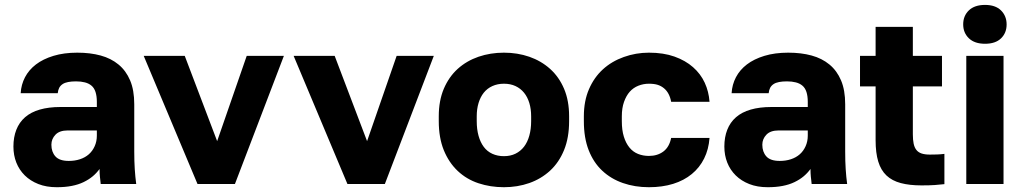

<svg xmlns="http://www.w3.org/2000/svg" viewBox="-20 -761 4230 794"><path d="M214.7 13.2Q249.5 13.2 276.8 7.8Q304.2 2.5 325.8 -8Q347.5 -18.5 363.7 -32.1Q379.8 -45.7 391.7 -62.2Q391.7 -53.3 392.1 -45.2Q392.5 -37 393.2 -30.1Q394 -23.2 394.8 -16.2Q395.6 -9.3 396.5 0H543.3Q539.3 -30 537.3 -61.5Q535.2 -93 535.2 -135V-330Q535.2 -388.3 518.1 -428.5Q501 -468.8 470.1 -494.2Q439.3 -519.7 396.4 -531.4Q353.5 -543.2 299.5 -543.2Q244.2 -543.2 201 -530Q157.8 -516.8 128.7 -494.5Q99.5 -472.2 83.5 -441.7Q67.5 -411.2 65.5 -375.5H218.8Q220 -388.2 224.7 -397.5Q229.5 -406.8 238.7 -413Q247.8 -419.2 261.8 -421.8Q275.7 -424.5 294.5 -424.5Q315 -424.5 331.1 -420.3Q347.2 -416.2 358.3 -406.8Q369.5 -397.5 375 -380.6Q380.5 -363.6 380.5 -340V-318.5H230Q181.2 -318.5 144.4 -307.8Q107.7 -297.2 83.6 -276.1Q59.5 -255 47.5 -224.3Q35.5 -193.7 35.5 -155Q35.5 -119 47.5 -88.7Q59.5 -58.3 82.4 -35.7Q105.4 -13 138.6 0.1Q171.8 13.2 214.7 13.2ZM264.5 -95.5Q225.9 -95.5 209.2 -114.2Q192.5 -132.8 192.5 -162.5Q192.5 -186.3 209.3 -203.9Q226 -221.5 259.5 -221.5H380.5V-200Q380.5 -176.4 371.6 -156.5Q362.7 -136.5 347.4 -123Q332.1 -109.5 310.8 -102.5Q289.5 -95.5 264.5 -95.5Z M796.8 0H951.5L1154 -530H1000.3L878 -177.3L744 -530H574.3Z M1416.8 0H1571.5L1774 -530H1620.3L1498 -177.3L1364 -530H1194.3Z M2064 13.2Q2120 13.2 2168.9 -4Q2217.8 -21.2 2254.8 -55.2Q2291.8 -89.3 2312.7 -140.6Q2333.5 -191.8 2333.5 -260V-280Q2333.5 -344.7 2312.7 -393.8Q2291.8 -443 2254.8 -476.2Q2217.8 -509.3 2168.9 -526.3Q2120 -543.2 2064 -543.2Q2008 -543.2 1958.7 -526.3Q1909.5 -509.3 1872.8 -476.2Q1836.2 -443 1815.3 -393.8Q1794.5 -344.7 1794.5 -280V-260Q1794.5 -191.2 1815.3 -139.9Q1836.2 -88.7 1872.8 -54.1Q1909.5 -19.5 1958.7 -3.2Q2008 13.2 2064 13.2ZM2064 -115.2Q2037.7 -115.2 2016.2 -124.9Q1994.7 -134.7 1980.6 -153.6Q1966.5 -172.5 1959 -199.4Q1951.5 -226.3 1951.5 -260V-280Q1951.5 -310.2 1959 -335Q1966.5 -359.8 1980.6 -377.6Q1994.7 -395.3 2016.2 -405.1Q2037.7 -414.8 2064 -414.8Q2090.8 -414.8 2111.7 -405.1Q2132.7 -395.3 2147.1 -377.6Q2161.5 -359.8 2169 -335Q2176.5 -310.2 2176.5 -280V-260Q2176.5 -227.3 2169 -200.3Q2161.5 -173.2 2147.1 -154.4Q2132.7 -135.7 2111.7 -125.4Q2090.8 -115.2 2064 -115.2Z M2663.5 13.2Q2718.8 13.2 2763.8 -0.7Q2808.7 -14.7 2840.9 -41.3Q2873.2 -67.8 2891.9 -105.5Q2910.7 -143.2 2914.2 -190.7H2755.5Q2748 -153.2 2723.6 -134.7Q2699.2 -116.2 2663.5 -116.2Q2639.3 -116.2 2618.5 -124.5Q2597.7 -132.8 2582.8 -151.1Q2568 -169.3 2559.8 -196.2Q2551.5 -223 2551.5 -260V-280Q2551.5 -314 2560.6 -339.7Q2569.7 -365.3 2584.3 -381.7Q2599 -398.2 2619.8 -406.5Q2640.7 -414.8 2663.5 -414.8Q2685.3 -414.8 2700.1 -410.1Q2714.8 -405.3 2726.2 -395.7Q2737.7 -386 2745 -371.9Q2752.3 -357.8 2755.5 -340H2914.2Q2911.2 -382.3 2894.3 -419Q2877.3 -455.7 2846 -483.2Q2814.7 -510.8 2769.3 -527Q2723.8 -543.2 2663.5 -543.2Q2609.7 -543.2 2559.7 -525.3Q2509.7 -507.5 2473.2 -474.2Q2436.8 -441 2415.7 -392.2Q2394.5 -343.3 2394.5 -280V-260Q2394.5 -191 2414.4 -140Q2434.3 -89 2470.4 -55.2Q2506.5 -21.3 2555.9 -4.1Q2605.3 13.2 2663.5 13.2Z M3154.7 13.2Q3189.5 13.2 3216.8 7.8Q3244.2 2.5 3265.8 -8Q3287.5 -18.5 3303.7 -32.1Q3319.8 -45.7 3331.7 -62.2Q3331.7 -53.3 3332.1 -45.2Q3332.5 -37 3333.2 -30.1Q3334 -23.2 3334.8 -16.2Q3335.6 -9.3 3336.5 0H3483.3Q3479.3 -30 3477.3 -61.5Q3475.2 -93 3475.2 -135V-330Q3475.2 -388.3 3458.1 -428.5Q3441 -468.8 3410.1 -494.2Q3379.3 -519.7 3336.4 -531.4Q3293.5 -543.2 3239.5 -543.2Q3184.2 -543.2 3141 -530Q3097.8 -516.8 3068.7 -494.5Q3039.5 -472.2 3023.5 -441.7Q3007.5 -411.2 3005.5 -375.5H3158.8Q3160 -388.2 3164.7 -397.5Q3169.5 -406.8 3178.7 -413Q3187.8 -419.2 3201.8 -421.8Q3215.7 -424.5 3234.5 -424.5Q3255 -424.5 3271.1 -420.3Q3287.2 -416.2 3298.3 -406.8Q3309.5 -397.5 3315 -380.6Q3320.5 -363.6 3320.5 -340V-318.5H3170Q3121.2 -318.5 3084.4 -307.8Q3047.7 -297.2 3023.6 -276.1Q2999.5 -255 2987.5 -224.3Q2975.5 -193.7 2975.5 -155Q2975.5 -119 2987.5 -88.7Q2999.5 -58.3 3022.4 -35.7Q3045.4 -13 3078.6 0.1Q3111.8 13.2 3154.7 13.2ZM3204.5 -95.5Q3165.9 -95.5 3149.2 -114.2Q3132.5 -132.8 3132.5 -162.5Q3132.5 -186.3 3149.3 -203.9Q3166 -221.5 3199.5 -221.5H3320.5V-200Q3320.5 -176.4 3311.6 -156.5Q3302.7 -136.5 3287.4 -123Q3272.1 -109.5 3250.8 -102.5Q3229.5 -95.5 3204.5 -95.5Z M3791 5.7Q3824.8 5.7 3845.6 4.2Q3866.3 2.7 3885.5 0.5V-124.7Q3870.5 -122.7 3855.5 -122.2Q3840.5 -121.7 3825.5 -121.7Q3804.7 -121.7 3791.2 -126.3Q3777.6 -130.8 3769.6 -141Q3761.6 -151.1 3758.3 -167Q3755 -182.8 3755 -205.2V-403.7H3875.5V-530H3755V-650H3601V-530H3536.5V-403.7H3601V-180.7Q3601 -128.9 3611.9 -93Q3622.8 -57.2 3645.9 -35.3Q3669 -13.5 3705.1 -3.9Q3741.1 5.7 3791 5.7Z M3976 0H4130V-530H3976ZM4053.5 -580Q4096.7 -580 4119.8 -602.5Q4142.8 -624.9 4142.8 -659.9Q4142.8 -694.8 4119.7 -717.8Q4096.6 -740.7 4053.5 -740.7Q4010.3 -740.7 3986.7 -718.1Q3963.2 -695.5 3963.2 -660.3Q3963.2 -625.2 3986.8 -602.6Q4010.4 -580 4053.5 -580Z"/></svg>

Font: Golos Text VF
Style: Regular
Weight: 400
Designer: A.Korolkova, Vitaly Kuzmin
Foundry: ParaType Ltd
Version: Version 2.005